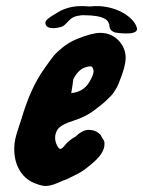

<svg xmlns="http://www.w3.org/2000/svg" viewBox="-20 -618 476 638"><path d="M158.2 -524.4Q130.9 -524.4 130.9 -542Q130.9 -545.9 133.3 -549.3Q135.7 -552.7 140.6 -556.6Q145.5 -560.5 149.9 -563.5Q154.3 -566.4 162.1 -570.8Q169.9 -575.2 173.8 -578.1Q188.5 -586.9 208 -592.3Q227.5 -597.7 249 -597.7Q252.9 -597.7 257.3 -597.7Q261.7 -597.7 266.1 -597.2Q270.5 -596.7 274.4 -596.7H276.4Q278.3 -596.7 280.3 -596.7Q282.2 -596.7 284.2 -596.7Q286.1 -596.7 288.1 -597.2Q290 -597.7 292 -597.7Q293.9 -597.7 295.9 -597.7Q297.9 -597.7 299.3 -597.7Q300.8 -597.7 302.7 -597.7Q324.2 -597.7 345.7 -592.3Q367.2 -586.9 384.8 -577.6Q402.3 -568.4 415.5 -555.7Q428.7 -543 433.6 -529.3L435.5 -522.5Q435.5 -517.6 432.6 -514.6Q429.7 -511.7 424.3 -509.8Q418.9 -507.8 412.6 -507.3Q406.2 -506.8 398.4 -506.8Q392.6 -506.8 386.7 -507.3Q380.9 -507.8 374.5 -508.3Q368.2 -508.8 363.3 -509.8Q353.5 -512.7 348.6 -518.6Q343.8 -524.4 343.8 -530.8Q343.8 -537.1 339.8 -544.4Q335.9 -551.8 328.1 -555.7Q307.6 -567.4 257.8 -567.4Q254.9 -567.4 252.4 -567.4Q250 -567.4 247.6 -566.9Q245.1 -566.4 242.2 -565.9Q239.3 -565.4 236.3 -564.9Q233.4 -564.5 230.5 -563.5Q218.8 -559.6 210.9 -551.3Q203.1 -543 195.3 -535.6Q187.5 -528.3 173.8 -526.4Q165 -524.4 158.2 -524.4ZM179.7 -123Q183.6 -123 188 -127Q192.4 -130.9 196.3 -136.2Q200.2 -141.6 210 -149.9Q219.7 -158.2 232.4 -165L238.3 -170.9Q245.1 -176.8 254.9 -181.6Q264.6 -186.5 276.4 -186.5Q277.3 -186.5 280.3 -186Q283.2 -185.5 285.2 -185.5Q296.9 -183.6 305.7 -177.2Q314.5 -170.9 316.4 -166L319.3 -160.2Q326.2 -151.4 327.1 -144.5V-138.7Q327.1 -112.3 295.4 -83Q263.7 -53.7 239.3 -41Q214.8 -28.3 200.2 -21.5H199.2Q195.3 -20.5 171.9 -10.3Q148.4 0 130.9 0Q120.1 0 101.6 -6.8Q66.4 -18.6 46.9 -49.3Q27.3 -80.1 27.3 -124Q27.3 -140.6 30.8 -156.2Q34.2 -171.9 42 -194.8Q49.8 -217.8 51.8 -224.6Q81.1 -324.2 125 -386.7Q145.5 -416 155.3 -428.7Q165 -441.4 187 -459.5Q209 -477.5 235.4 -488.3Q285.2 -508.8 313.5 -508.8Q347.7 -508.8 372.1 -485.4Q397.5 -460 397.5 -425.8Q397.5 -397.5 377 -347.7Q373 -335.9 367.2 -325.7Q361.3 -315.4 356.9 -309.1Q352.5 -302.7 342.8 -293.5Q333 -284.2 329.6 -280.8Q326.2 -277.3 314 -267.6Q301.8 -257.8 298.8 -255.9Q267.6 -230.5 223.6 -216.8Q179.7 -203.1 169.9 -185.5Q163.1 -172.9 163.1 -160.2Q163.1 -150.4 166.5 -141.6Q169.9 -132.8 173.8 -127.9Q177.7 -123 179.7 -123ZM216.8 -308.6Q256.8 -312.5 276.4 -344.7Q291 -369.1 291 -380.9Q291 -388.7 286.1 -395.5Q281.2 -400.4 261.7 -393.6Q239.3 -385.7 223.6 -354.5Q222.7 -348.6 220.7 -333.5Q218.8 -318.4 216.8 -308.6Z"/></svg>

Font: Essays1743
Style: BoldItalic
Weight: 700
Italic angle: -10°
Designer: Based on the typeface in a 1743 English translation of the essays of Montaigne.  PostScript/TrueType font designed by Jo
Version: Version 002.100